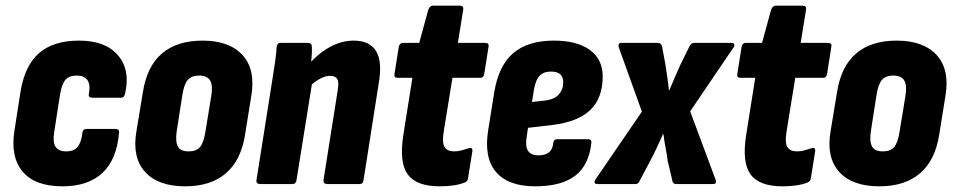

<svg xmlns="http://www.w3.org/2000/svg" viewBox="-20 -648 3359 676"><path d="M200 8Q103 8 59.5 -44Q16 -96 31 -189L52 -324Q67 -417 117.5 -461Q168 -505 259 -505Q352 -505 396 -452.5Q440 -400 420 -317Q417 -304 407 -304H305Q290 -304 293 -317Q299 -351 287.5 -366.5Q276 -382 250 -382Q223 -382 210 -366.5Q197 -351 191 -313L171 -184Q165 -148 175.5 -131.5Q186 -115 213 -115Q240 -115 253 -130.5Q266 -146 270 -180Q272 -194 284 -194H386Q401 -194 399 -180Q391 -86 340.5 -39Q290 8 200 8Z M632 8Q537 8 491 -42.5Q445 -93 460 -184L483 -323Q497 -414 550 -459.5Q603 -505 693 -505Q787 -505 833.5 -454.5Q880 -404 865 -312L843 -175Q829 -84 775.5 -38Q722 8 632 8ZM644 -115Q671 -115 684 -130Q697 -145 703 -183L724 -311Q730 -348 719.5 -365Q709 -382 681 -382Q655 -382 641.5 -367Q628 -352 622 -313L602 -185Q597 -149 606.5 -132Q616 -115 644 -115Z M1132 0Q1118 0 1119 -14L1169 -330Q1174 -358 1167.5 -369.5Q1161 -381 1142 -381Q1126 -381 1107 -371Q1088 -361 1067 -341L1061 -415Q1100 -460 1141.5 -482.5Q1183 -505 1225 -505Q1282 -505 1304.5 -467.5Q1327 -430 1313 -352L1260 -14Q1259 0 1246 0ZM896 0Q881 0 883 -14L939 -368Q944 -400 948.5 -430Q953 -460 954 -483Q956 -497 968 -497H1064Q1078 -497 1078 -483Q1079 -468 1077 -445.5Q1075 -423 1072 -403L1080 -363L1024 -14Q1022 0 1010 0Z M1528 8Q1446 8 1415.5 -34Q1385 -76 1400 -172L1432 -374H1380Q1366 -374 1369 -388L1384 -483Q1387 -497 1398 -497H1456L1488 -614Q1494 -628 1503 -628H1599Q1613 -628 1611 -614L1592 -497H1688Q1703 -497 1700 -483L1685 -388Q1683 -374 1671 -374H1573L1542 -183Q1536 -145 1545.5 -130Q1555 -115 1579 -115Q1593 -115 1605 -118.5Q1617 -122 1630 -126Q1645 -131 1643 -115L1628 -21Q1627 -9 1615 -5Q1597 2 1575 5Q1553 8 1528 8Z M1864 8Q1769 8 1726 -43Q1683 -94 1699 -191L1720 -322Q1735 -416 1786.5 -460.5Q1838 -505 1930 -505Q2012 -505 2057 -472Q2102 -439 2102 -379Q2102 -303 2058.5 -261Q2015 -219 1925 -208L1839 -198L1834 -164Q1829 -132 1839.5 -116.5Q1850 -101 1876 -101Q1899 -101 1912.5 -111.5Q1926 -122 1928 -145Q1930 -158 1942 -158H2050Q2064 -158 2062 -145Q2054 -67 2005.5 -29.5Q1957 8 1864 8ZM1853 -289 1899 -294Q1932 -298 1947.5 -315.5Q1963 -333 1963 -358Q1963 -377 1952.5 -386.5Q1942 -396 1920 -396Q1894 -396 1880 -381.5Q1866 -367 1860 -333Z M2083 0Q2076 0 2074 -4Q2072 -8 2075 -14L2240 -255L2158 -483Q2157 -488 2159 -492.5Q2161 -497 2167 -497H2296Q2308 -497 2311 -484L2323 -420Q2326 -399 2329.5 -376Q2333 -353 2335 -331H2337Q2346 -353 2356 -376Q2366 -399 2376 -421L2407 -484Q2413 -497 2424 -497H2556Q2562 -497 2564.5 -493Q2567 -489 2564 -483L2410 -256L2500 -14Q2505 0 2489 0H2361Q2348 0 2347 -13L2331 -81Q2328 -104 2323.5 -127Q2319 -150 2316 -175H2314Q2303 -151 2292 -127Q2281 -103 2269 -81L2233 -13Q2228 0 2218 0Z M2735 8Q2653 8 2622.5 -34Q2592 -76 2607 -172L2639 -374H2587Q2573 -374 2576 -388L2591 -483Q2594 -497 2605 -497H2663L2695 -614Q2701 -628 2710 -628H2806Q2820 -628 2818 -614L2799 -497H2895Q2910 -497 2907 -483L2892 -388Q2890 -374 2878 -374H2780L2749 -183Q2743 -145 2752.5 -130Q2762 -115 2786 -115Q2800 -115 2812 -118.5Q2824 -122 2837 -126Q2852 -131 2850 -115L2835 -21Q2834 -9 2822 -5Q2804 2 2782 5Q2760 8 2735 8Z M3076 8Q2981 8 2935 -42.5Q2889 -93 2904 -184L2927 -323Q2941 -414 2994 -459.5Q3047 -505 3137 -505Q3231 -505 3277.5 -454.5Q3324 -404 3309 -312L3287 -175Q3273 -84 3219.5 -38Q3166 8 3076 8ZM3088 -115Q3115 -115 3128 -130Q3141 -145 3147 -183L3168 -311Q3174 -348 3163.5 -365Q3153 -382 3125 -382Q3099 -382 3085.5 -367Q3072 -352 3066 -313L3046 -185Q3041 -149 3050.5 -132Q3060 -115 3088 -115Z"/></svg>

Font: Sofia Sans Condensed Black
Style: Italic
Weight: 900
Italic angle: -9°
Version: Version 4.100